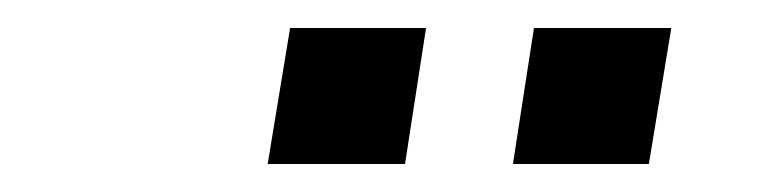

<svg xmlns="http://www.w3.org/2000/svg" viewBox="-20 -726 540 137"><path d="M346 -609 361 -706H459L443 -609ZM171 -609 187 -706H284L269 -609Z"/></svg>

Font: Nunito Sans 10pt SemiCondensed SemiBold
Style: Italic
Weight: 600
Width: 4
Italic angle: -9°
Designer: Vernon Adams
Foundry: Vernon Adams
Version: Version 3.101;gftools[0.9.27]